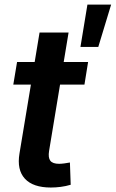

<svg xmlns="http://www.w3.org/2000/svg" viewBox="-20 -819 510 846"><path d="M368.2 -545.9 352.1 -446.3H244.6L196.3 -154.3Q191.4 -124.5 201.7 -110.8Q211.9 -97.2 240.7 -97.2Q249.5 -97.2 264.2 -99.1Q278.8 -101.1 288.1 -103L291.5 -4.9Q270 1.5 247.6 4.4Q225.1 7.3 204.1 7.3Q125.5 7.3 89.6 -31.7Q53.7 -70.8 65.9 -143.1L116.2 -446.3H38.6L55.2 -545.9H132.8L154.3 -675.8H282.2L260.7 -545.9ZM334.5 -612.3 365.2 -798.8H469.7L413.1 -612.3Z"/></svg>

Font: Inter Semi Bold
Style: Italic
Weight: 600
Italic angle: -9.39999°
Designer: Rasmus Andersson
Foundry: rsms
Version: Version 4.000;git-3c8e0fc